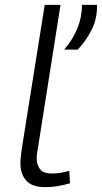

<svg xmlns="http://www.w3.org/2000/svg" viewBox="-20 -760 419 790"><path d="M164 -740H229L137 -157Q135 -146 133 -133Q131 -120 131 -106Q131 -84 144 -65Q157 -46 195 -46Q213 -46 229.5 -49Q246 -52 265 -57L268 -6Q245 1 219.5 5.5Q194 10 166 10Q112 10 88 -17Q64 -44 64 -88Q64 -102 66 -117.5Q68 -133 69 -144ZM244 -556Q280 -597 299 -645Q318 -693 317 -740H379Q381 -687 358.5 -640.5Q336 -594 300 -556Z"/></svg>

Font: Georama Expanded Light
Style: Italic
Weight: 300
Width: 7
Italic angle: -9°
Designer: Jean-Baptiste Levee
Foundry: Production Type
Version: Version 1.000